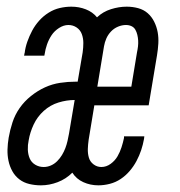

<svg xmlns="http://www.w3.org/2000/svg" viewBox="-20 -548 540 576"><path d="M102 8Q85 8 68 4Q51 0 38 -10Q25 -20 17 -34.5Q9 -49 5.5 -65.5Q2 -82 2.5 -99.5Q3 -117 6 -135Q10 -158 17.5 -181Q25 -204 39 -224Q53 -244 73 -260Q93 -276 115 -286Q137 -296 160.5 -299.5Q184 -303 207 -303H213L228 -391Q230 -405 230 -419Q230 -433 225.5 -445.5Q221 -458 210 -465.5Q199 -473 185 -473Q171 -473 157 -464Q143 -455 134.5 -442Q126 -429 121 -414.5Q116 -400 114 -386Q114 -385 113.5 -383.5Q113 -382 113 -381H52Q53 -383 53 -385Q53 -387 54 -389Q56 -406 62 -423Q68 -440 76.5 -456Q85 -472 97.5 -486Q110 -500 126 -510Q142 -520 159.5 -524Q177 -528 194 -528Q217 -528 237.5 -520Q258 -512 271 -496Q289 -513 313 -520.5Q337 -528 360 -528Q378 -528 394.5 -523.5Q411 -519 423 -508.5Q435 -498 442.5 -483Q450 -468 453 -451.5Q456 -435 455 -417.5Q454 -400 451 -382L426 -232H263L246 -129Q244 -115 243.5 -101.5Q243 -88 246.5 -75.5Q250 -63 260.5 -55Q271 -47 284 -47Q299 -47 312 -56.5Q325 -66 332.5 -79Q340 -92 344.5 -106Q349 -120 352 -134Q352 -136 352 -137Q352 -138 352 -139H413Q413 -137 412.5 -135Q412 -133 412 -131Q409 -114 403.5 -97.5Q398 -81 389.5 -65Q381 -49 369 -35Q357 -21 342 -11Q327 -1 309.5 3.5Q292 8 275 8Q251 8 230 -1.5Q209 -11 197 -30Q178 -11 153 -1.5Q128 8 103 8ZM272 -288H374L391 -391Q393 -400 394 -409Q395 -418 394.5 -426.5Q394 -435 392 -443.5Q390 -452 386 -459Q382 -466 374.5 -469.5Q367 -473 358 -473Q346 -473 334 -468Q322 -463 313 -453.5Q304 -444 299 -432.5Q294 -421 292 -409ZM111 -47Q122 -47 132.5 -51.5Q143 -56 151.5 -64.5Q160 -73 166 -83Q172 -93 176 -103.5Q180 -114 182.5 -125Q185 -136 187 -147L204 -248Q180 -248 155.5 -240.5Q131 -233 111.5 -215.5Q92 -198 81 -174.5Q70 -151 66 -127Q63 -113 63.5 -99Q64 -85 69 -73Q74 -61 85.5 -54Q97 -47 111 -47Z"/></svg>

Font: Iosevka SS04 Light Oblique
Style: Regular
Weight: 300
Italic angle: -9°
Monospace: yes
Designer: Belleve Invis
Foundry: Belleve Invis
Version: Version 19.0.0; ttfautohint (v1.8.4)